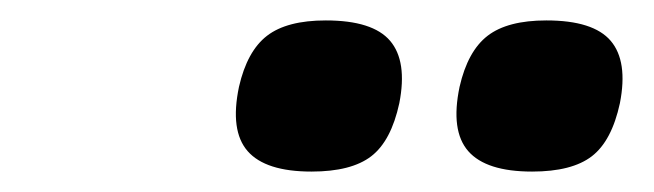

<svg xmlns="http://www.w3.org/2000/svg" viewBox="-20 -874 640 188"><path d="M501 -706Q456 -706 438.5 -726Q421 -746 430 -789Q438 -824 457.5 -839Q477 -854 515 -854Q561 -854 578 -834Q595 -814 587 -773Q579 -736 559.5 -721Q540 -706 501 -706ZM285 -706Q240 -706 222.5 -726Q205 -746 214 -789Q222 -824 241.5 -839Q261 -854 299 -854Q345 -854 362 -834Q379 -814 371 -773Q363 -736 343.5 -721Q324 -706 285 -706Z"/></svg>

Font: Victor Mono Thin
Style: Bold Italic
Weight: 700
Italic angle: -12°
Monospace: yes
Version: Version 1.561;gftools[0.9.30]